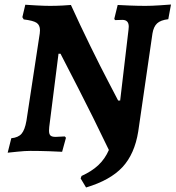

<svg xmlns="http://www.w3.org/2000/svg" viewBox="-20 -668 777 850"><path d="M294 -646Q334 -558 380 -464Q426 -370 460 -305.5Q494 -241 503 -223H512L549 -537Q550 -542 550 -550Q550 -580 522 -580L489 -579L486 -585L501 -646Q516 -645 554 -643.5Q592 -642 624 -642Q651 -642 688 -644.5Q725 -647 737 -648L725 -583Q691 -579 675.5 -564.5Q660 -550 655 -520L592 -86Q576 14 522 72Q468 130 361 162L337 122L341 111Q387 90 416 62.5Q445 35 462 -4Q390 -154 327.5 -275.5Q265 -397 248 -430H239L198 -106Q197 -100 197 -90Q197 -74 203.5 -68Q210 -62 226 -62L267 -64L272 -58L255 4Q242 3 197.5 1.5Q153 0 115 0Q91 0 57.5 3.5Q24 7 14 8L30 -56Q61 -59 75.5 -76Q90 -93 97 -133L156 -520Q157 -525 157 -534Q157 -557 142 -567Q127 -577 85 -582L79 -592L92 -647Q104 -646 141 -644Q178 -642 201 -642Q229 -642 256.5 -643.5Q284 -645 294 -646Z"/></svg>

Font: Alegreya
Style: Bold Italic
Weight: 700
Italic angle: -7°
Designer: Juan Pablo del Peral
Foundry: Huerta Tipografica
Version: Version 2.007; ttfautohint (v1.6)